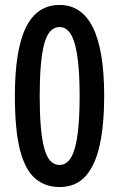

<svg xmlns="http://www.w3.org/2000/svg" viewBox="-20 -744 481 774"><path d="M400 -357Q400 -244 382.5 -161.5Q365 -79 325.5 -34.5Q286 10 220 10Q163 10 122.5 -24Q82 -58 61 -138Q40 -218 40 -357Q40 -543 84.5 -633.5Q129 -724 220 -724Q400 -724 400 -357ZM140 -357Q140 -216 158 -147.5Q176 -79 220 -79Q263 -79 282 -147.5Q301 -216 301 -357Q301 -496 282 -565.5Q263 -635 220 -635Q176 -635 158 -566Q140 -497 140 -357Z"/></svg>

Font: Noto Sans Lao UI ExtCond Med
Style: Regular
Weight: 500
Width: 2
Designer: Monotype Design Team
Foundry: Monotype Imaging Inc.
Version: Version 2.000; ttfautohint (v1.8.4.7-5d5b)